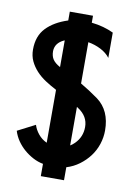

<svg xmlns="http://www.w3.org/2000/svg" viewBox="-82 -764 570 815"><g transform="rotate(10 203.5 -356.5)"><path d="M252 -711V-681Q279 -678 302.5 -671.5Q326 -665 347 -655V-546Q332 -566 306.5 -579Q281 -592 252 -597V-419Q290 -397 329 -369Q387 -326 387 -240Q387 -210 377.5 -181Q368 -152 350 -128Q332 -104 307 -85.5Q282 -67 252 -58V-2H152V-55Q130 -59 109 -70Q88 -81 70 -96.5Q52 -112 38.5 -131.5Q25 -151 18 -174L94 -213Q100 -193 115 -174.5Q130 -156 152 -146V-374Q127 -387 104 -402Q81 -417 64 -435.5Q47 -454 36.5 -476Q26 -498 26 -526Q26 -584 59.5 -619Q93 -654 152 -673V-711ZM271 -167Q301 -197 301 -240Q301 -286 258 -314L252 -318V-152Q261 -157 271 -167ZM111 -534Q111 -512 120.5 -498Q130 -484 152 -472V-587L149 -586Q112 -569 111 -534Z"/></g></svg>

Font: Fundamental  Brigade
Style: Regular
Weight: 400
Designer: Peter Wiegel, original typeface by Arno Drescher 1935
Foundry: Peter Wiegel
Version: Version 0.000 2012 initial release